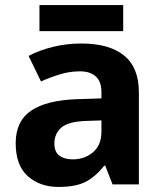

<svg xmlns="http://www.w3.org/2000/svg" viewBox="-20 -729 644 759"><path d="M302 -557Q412 -557 470.5 -509.5Q529 -462 529 -364V0H425L396 -74H392Q357 -30 318 -10Q279 10 211 10Q138 10 90 -32.5Q42 -75 42 -163Q42 -250 103 -291.5Q164 -333 286 -337L381 -340V-364Q381 -407 358.5 -427Q336 -447 296 -447Q256 -447 218 -435.5Q180 -424 142 -407L93 -508Q137 -531 190.5 -544Q244 -557 302 -557ZM323 -251Q251 -249 223 -225Q195 -201 195 -162Q195 -128 215 -113.5Q235 -99 267 -99Q315 -99 348 -127.5Q381 -156 381 -208V-253ZM467 -709V-606H136V-709Z"/></svg>

Font: Noto Sans Ol Chiki
Style: Bold
Weight: 700
Designer: Monotype Design Team, Lewis McGuffie
Foundry: Monotype Imaging Inc.
Version: Version 2.003; ttfautohint (v1.8.4.7-5d5b)